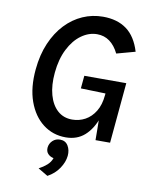

<svg xmlns="http://www.w3.org/2000/svg" viewBox="-96 -725 793 1025"><g transform="rotate(10 301.0 -212.0)"><path d="M293 13Q223 13 169.8 -28Q116.5 -69 90 -143.2Q63.5 -217.5 73 -317.5Q80.5 -397.5 107.5 -460.2Q134.5 -523 176 -566.8Q217.5 -610.5 269.2 -633.2Q321 -656 379 -656Q456.5 -656 507.2 -618.8Q558 -581.5 582 -502L481.5 -474.5Q461 -516 431.8 -537.2Q402.5 -558.5 364 -558.5Q319.5 -558.5 279 -529.5Q238.5 -500.5 211 -446.2Q183.5 -392 176.5 -317.5Q170 -248.5 184.5 -196.5Q199 -144.5 231.2 -115.5Q263.5 -86.5 310.5 -86.5Q348.5 -86.5 381 -104.2Q413.5 -122 435 -157.2Q456.5 -192.5 461 -243.5Q462.5 -252 462 -259.8Q461.5 -267.5 460 -281L484.5 -254L328 -258.5L334.5 -328H562L532 0H453Q452.5 -30.5 452.5 -61.2Q452.5 -92 451.5 -122L458 -123.5Q435.5 -59 394.8 -23Q354 13 293 13ZM233 232.5 180 201Q204 188.5 222.8 172Q241.5 155.5 249 133.5Q230.5 130 218.2 117Q206 104 208 82.5Q210.5 60.5 226.8 45.2Q243 30 266.5 30Q296 30 310.2 53.5Q324.5 77 321.5 108.5Q318 143 295 177.2Q272 211.5 233 232.5Z"/></g></svg>

Font: Karla SemiBold
Style: Italic
Weight: 600
Italic angle: -8°
Designer: Jonathan Pinhorn
Version: Version 2.004;gftools[0.9.33]